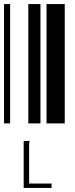

<svg xmlns="http://www.w3.org/2000/svg" viewBox="-20 -610 370 949"><path d="M0 0V-590H30V0ZM120 0V-590H180V0ZM210 0V-590H300V0ZM97 87H127V90Q125 92 124 95Q124 97 124 104V297H235V319H97Z"/></svg>

Font: Libre Barcode 128 Text
Style: Regular
Weight: 400
Version: Version 1.005; ttfautohint (v1.8.3)